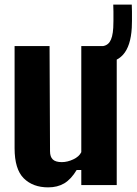

<svg xmlns="http://www.w3.org/2000/svg" viewBox="-20 -799 590 829"><path d="M188 10Q122 10 82.5 -29.2Q43 -68.5 43 -159V-600H194L196 -146Q196 -122 208 -110.5Q220 -99 247 -99Q271 -99 296.2 -110.8Q321.5 -122.5 331 -142V-600H484V0H331V-65H311Q286.5 -24.5 257.2 -7.2Q228 10 188 10ZM413 -526Q409.5 -526 403.8 -526.2Q398 -526.5 389 -528V-599Q400.5 -599 405 -599Q409.5 -599 413 -599Q440.5 -599 453.5 -617.8Q466.5 -636.5 469 -679Q469.5 -688.5 469.8 -708.8Q470 -729 469.8 -749.2Q469.5 -769.5 469 -779H549Q549.5 -769.5 549.8 -749.2Q550 -729 549.8 -708.8Q549.5 -688.5 549 -679Q544.5 -600 511.5 -563Q478.5 -526 413 -526Z"/></svg>

Font: Big Shoulders Text Thin Black
Style: Regular
Weight: 900
Version: Version 2.002